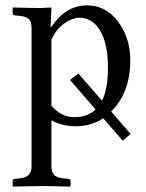

<svg xmlns="http://www.w3.org/2000/svg" viewBox="-20 -459 541 713"><path d="M170.9 -311V-66.9Q207.5 -23.9 254.9 -23.9Q305.2 -23.9 335 -52.2L240.2 -162.1L271 -186L358.9 -85Q380.9 -128.9 380.9 -208Q380.9 -296.4 352.1 -344.7Q323.2 -393.1 275.9 -393.1Q248 -393.1 217.3 -370.8Q186.5 -348.6 170.9 -311ZM170.9 -429.2 168 -358.9H170.9Q223.6 -439 303.2 -439Q373.5 -439 418.7 -378.2Q463.9 -317.4 463.9 -234.9Q463.9 -117.2 394 -45.9L393.1 -44.9L464.8 38.1L436 64L363.3 -20Q319.3 9.8 261.2 9.8Q210.9 9.8 170.9 -12.2V159.2Q170.9 180.2 180.7 190.4Q190.4 200.7 213.9 203.1L232.9 205.1Q242.2 206.1 242.2 212.9V231.9L240.2 233.9Q170.9 231.9 131.8 231.9L28.8 233.9L26.9 231.9V212.9Q26.9 206.1 35.2 205.1L54.2 203.1Q76.2 200.7 86.7 190.2Q97.2 179.7 97.2 159.2V-356Q97.2 -377.4 87.9 -387.5Q78.6 -397.5 54.2 -399.9L35.2 -401.9Q26.9 -402.8 26.9 -410.2V-429.2L28.8 -431.2Q96.7 -429.2 131.8 -429.2L168.9 -431.2Z"/></svg>

Font: Linux Libertine G
Style: Regular
Weight: 400
Designer: Philipp H. Poll
Foundry: Philipp H. Poll
Version: Version 4.7.5